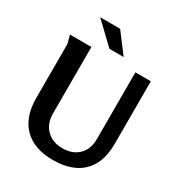

<svg xmlns="http://www.w3.org/2000/svg" viewBox="-213 -1065 1134 1217"><g transform="rotate(30 353.5 -456.0)"><path d="M209 -732V-245Q209 -172 253 -128Q297 -84 370 -84Q444 -84 487.5 -127Q531 -170 531 -245V-732H644V-278Q644 -173 606 -109.5Q568 -46 503 -17.5Q438 11 356 11Q217 11 142.5 -64Q68 -139 68 -278V-672L52 -732ZM309 -923 418 -779H314L163 -923Z"/></g></svg>

Font: Rosario Light
Style: Bold
Weight: 700
Version: Version 1.101; ttfautohint (v1.8.1.43-b0c9)